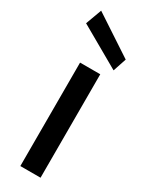

<svg xmlns="http://www.w3.org/2000/svg" viewBox="-199 -787 636 823"><g transform="rotate(30 119.0 -375.0)"><path d="M69 0V-512H169V0ZM210 -555 7 -671 36 -750 232 -621Z"/></g></svg>

Font: DM Sans 12pt Medium
Style: Regular
Weight: 500
Version: Version 4.004;gftools[0.9.30]